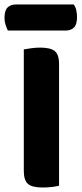

<svg xmlns="http://www.w3.org/2000/svg" viewBox="-36 -828 363 855"><path d="M154 7Q107 7 88.5 -9Q70 -25 70 -67V-608Q81 -610 101.5 -613Q122 -616 143 -616Q188 -616 207.5 -601Q227 -586 227 -542V-1Q216 2 196 4.5Q176 7 154 7ZM-1 -692Q-6 -702 -11 -717Q-16 -732 -16 -748Q-16 -781 -2.5 -794.5Q11 -808 34 -808H292Q300 -798 303.5 -783.5Q307 -769 307 -752Q307 -719 293.5 -705.5Q280 -692 257 -692Z"/></svg>

Font: Baloo Paaji 2
Style: Bold
Weight: 700
Designer: Shuchita Grover, Noopur Datye and Ek Type
Foundry: Ek Type
Version: Version 1.640;hotconv 1.0.111;makeotfexe 2.5.65597; ttfautoh